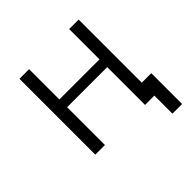

<svg xmlns="http://www.w3.org/2000/svg" viewBox="-161 -623 873 873"><g transform="rotate(-45 275.5 -186.0)"><path d="M465.8 -82H526.9V116.2H464.8V0H404.8V-243.2H147V0H85V-487.8H147V-293H404.8V-487.8H465.8Z"/></g></svg>

Font: Acari Sans Light
Style: Regular
Weight: 300
Designer: Alfredo Marco Pradil and Stefan Peev
Foundry: Hanken Design Co.
Version: Version 1.045;January 11, 2019;FontCreator 11.5.0.2425 64-bi